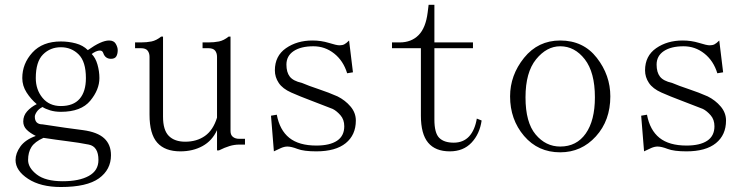

<svg xmlns="http://www.w3.org/2000/svg" viewBox="-20 -625 3040 778"><path d="M125 -308.6Q125 -261.7 152.3 -228.5Q179.7 -195.3 226.6 -195.3Q277.3 -195.3 302.7 -224.6Q328.1 -253.9 328.1 -308.6Q328.1 -375 298.8 -404.3Q269.5 -433.6 226.6 -433.6Q183.6 -433.6 154.3 -404.3Q125 -375 125 -308.6ZM316.4 -97.7Q375 -89.8 402.3 -64.5Q429.7 -39.1 429.7 3.9Q429.7 62.5 380.9 97.7Q332 132.8 226.6 132.8Q144.5 132.8 93.8 99.6Q43 66.4 43 23.4Q43 -3.9 62.5 -31.2Q82 -58.6 125 -74.2Q101.6 -85.9 87.9 -99.6Q74.2 -113.3 74.2 -132.8Q74.2 -156.2 89.8 -173.8Q105.5 -191.4 128.9 -203.1Q105.5 -222.7 87.9 -250Q70.3 -277.3 70.3 -308.6Q70.3 -367.2 111.3 -412.1Q152.3 -457 226.6 -457Q257.8 -457 287.1 -449.2Q316.4 -441.4 335.9 -421.9Q363.3 -441.4 384.8 -451.2Q406.2 -460.9 421.9 -460.9Q441.4 -460.9 449.2 -447.3Q457 -433.6 457 -421.9Q457 -406.2 451.2 -396.5Q445.3 -386.7 429.7 -386.7Q418 -386.7 410.2 -392.6Q402.3 -398.4 398.4 -410.2Q394.5 -421.9 380.9 -419.9Q367.2 -418 351.6 -406.2Q367.2 -390.6 375 -363.3Q382.8 -335.9 382.8 -308.6Q382.8 -261.7 345.7 -216.8Q308.6 -171.9 226.6 -171.9Q203.1 -171.9 183.6 -177.7Q164.1 -183.6 152.3 -191.4Q136.7 -183.6 128.9 -171.9Q121.1 -160.2 121.1 -152.3Q121.1 -136.7 128.9 -128.9Q136.7 -121.1 152.3 -121.1Q203.1 -113.3 244.1 -107.4Q285.2 -101.6 316.4 -97.7ZM156.2 -66.4Q121.1 -50.8 107.4 -29.3Q93.8 -7.8 93.8 23.4Q93.8 54.7 128.9 82Q164.1 109.4 234.4 109.4Q300.8 109.4 339.8 87.9Q378.9 66.4 378.9 23.4Q378.9 -3.9 369.1 -19.5Q359.4 -35.2 339.8 -39.1Q300.8 -46.9 253.9 -52.7Q207 -58.6 156.2 -66.4Z M730.5 -50.8Q777.3 -50.8 810.5 -74.2Q843.8 -97.7 859.4 -148.4V-394.5Q859.4 -410.2 851.6 -419.9Q843.8 -429.7 824.2 -429.7H800.8V-453.1H824.2Q847.7 -453.1 867.2 -457Q886.7 -460.9 906.2 -476.6H914.1V-93.8Q914.1 -78.1 923.8 -70.3Q933.6 -62.5 949.2 -62.5H972.7V-39.1H949.2Q929.7 -39.1 910.2 -33.2Q890.6 -27.3 867.2 -15.6H859.4V-97.7Q839.8 -54.7 800.8 -33.2Q761.7 -11.7 710.9 -11.7Q648.4 -11.7 617.2 -46.9Q585.9 -82 585.9 -160.2V-394.5Q585.9 -410.2 578.1 -419.9Q570.3 -429.7 550.8 -429.7H527.3V-453.1H550.8Q574.2 -453.1 593.8 -457Q613.3 -460.9 632.8 -476.6H640.6V-152.3Q640.6 -97.7 664.1 -74.2Q687.5 -50.8 730.5 -50.8Z M1093.8 -339.8Q1093.8 -398.4 1138.7 -429.7Q1183.6 -460.9 1246.1 -460.9Q1281.2 -460.9 1312.5 -451.2Q1343.8 -441.4 1355.5 -441.4Q1367.2 -441.4 1375 -445.3Q1382.8 -449.2 1394.5 -460.9L1410.2 -332L1386.7 -328.1Q1371.1 -378.9 1334 -408.2Q1296.9 -437.5 1250 -437.5Q1199.2 -437.5 1169.9 -418Q1140.6 -398.4 1140.6 -363.3Q1140.6 -332 1154.3 -314.5Q1168 -296.9 1203.1 -289.1Q1230.5 -277.3 1271.5 -263.7Q1312.5 -250 1347.7 -234.4Q1378.9 -218.8 1400.4 -193.4Q1421.9 -168 1421.9 -136.7Q1421.9 -78.1 1380.9 -44.9Q1339.8 -11.7 1261.7 -11.7Q1210.9 -11.7 1185.5 -21.5Q1160.2 -31.2 1144.5 -31.2Q1132.8 -31.2 1119.1 -25.4Q1105.5 -19.5 1089.8 -11.7L1078.1 -156.2L1101.6 -160.2Q1113.3 -97.7 1152.3 -66.4Q1191.4 -35.2 1261.7 -35.2Q1316.4 -35.2 1345.7 -54.7Q1375 -74.2 1375 -113.3Q1375 -140.6 1359.4 -158.2Q1343.8 -175.8 1328.1 -183.6Q1289.1 -199.2 1242.2 -216.8Q1195.3 -234.4 1160.2 -250Q1125 -265.6 1109.4 -289.1Q1093.8 -312.5 1093.8 -339.8Z M1740.2 -140.6Q1740.2 -85.9 1759.8 -66.4Q1779.3 -46.9 1818.4 -46.9Q1857.4 -46.9 1880.9 -72.3Q1904.3 -97.7 1912.1 -144.5L1931.6 -136.7Q1923.8 -82 1890.6 -46.9Q1857.4 -11.7 1802.7 -11.7Q1744.1 -11.7 1714.8 -46.9Q1685.5 -82 1685.5 -156.2V-429.7H1568.4V-453.1H1599.6Q1646.5 -453.1 1675.8 -482.4Q1705.1 -511.7 1712.9 -574.2L1716.8 -605.5H1740.2V-453.1H1896.5V-429.7H1740.2Z M2453.1 -234.4Q2453.1 -136.7 2394.5 -72.3Q2335.9 -7.8 2250 -7.8Q2160.2 -7.8 2103.5 -74.2Q2046.9 -140.6 2046.9 -234.4Q2046.9 -320.3 2103.5 -390.6Q2160.2 -460.9 2250 -460.9Q2343.8 -460.9 2398.4 -390.6Q2453.1 -320.3 2453.1 -234.4ZM2109.4 -230.5Q2109.4 -128.9 2150.4 -80.1Q2191.4 -31.2 2250 -31.2Q2316.4 -31.2 2353.5 -84Q2390.6 -136.7 2390.6 -230.5Q2390.6 -332 2349.6 -384.8Q2308.6 -437.5 2250 -437.5Q2195.3 -437.5 2152.3 -384.8Q2109.4 -332 2109.4 -230.5Z M2593.8 -339.8Q2593.8 -398.4 2638.7 -429.7Q2683.6 -460.9 2746.1 -460.9Q2781.2 -460.9 2812.5 -451.2Q2843.8 -441.4 2855.5 -441.4Q2867.2 -441.4 2875 -445.3Q2882.8 -449.2 2894.5 -460.9L2910.2 -332L2886.7 -328.1Q2871.1 -378.9 2834 -408.2Q2796.9 -437.5 2750 -437.5Q2699.2 -437.5 2669.9 -418Q2640.6 -398.4 2640.6 -363.3Q2640.6 -332 2654.3 -314.5Q2668 -296.9 2703.1 -289.1Q2730.5 -277.3 2771.5 -263.7Q2812.5 -250 2847.7 -234.4Q2878.9 -218.8 2900.4 -193.4Q2921.9 -168 2921.9 -136.7Q2921.9 -78.1 2880.9 -44.9Q2839.8 -11.7 2761.7 -11.7Q2710.9 -11.7 2685.5 -21.5Q2660.2 -31.2 2644.5 -31.2Q2632.8 -31.2 2619.1 -25.4Q2605.5 -19.5 2589.8 -11.7L2578.1 -156.2L2601.6 -160.2Q2613.3 -97.7 2652.3 -66.4Q2691.4 -35.2 2761.7 -35.2Q2816.4 -35.2 2845.7 -54.7Q2875 -74.2 2875 -113.3Q2875 -140.6 2859.4 -158.2Q2843.8 -175.8 2828.1 -183.6Q2789.1 -199.2 2742.2 -216.8Q2695.3 -234.4 2660.2 -250Q2625 -265.6 2609.4 -289.1Q2593.8 -312.5 2593.8 -339.8Z"/></svg>

Font: BabelStone Khitan Small Seal
Style: Regular
Weight: 400
Designer: Andrew West
Foundry: BabelStone
Version: Version 13.000